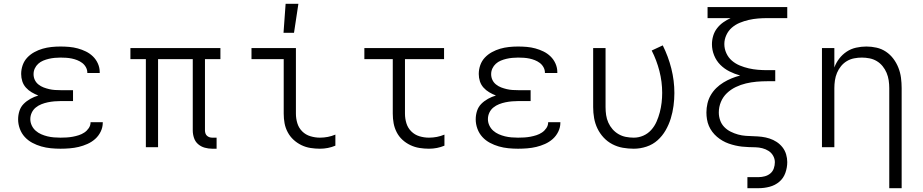

<svg xmlns="http://www.w3.org/2000/svg" viewBox="-20 -772 4840 1007"><path d="M297 8Q272 8 246.5 5.5Q221 3 196.5 -4Q172 -11 149.5 -23Q127 -35 110 -53.5Q93 -72 84 -96.5Q75 -121 75 -146Q75 -169 82 -190.5Q89 -212 104.5 -227.5Q120 -243 140 -254Q160 -265 181 -271Q163 -278 146 -288Q129 -298 116 -312.5Q103 -327 97 -345.5Q91 -364 91 -384Q91 -408 99 -430.5Q107 -453 123 -470Q139 -487 160 -498.5Q181 -510 203.5 -516.5Q226 -523 249.5 -525.5Q273 -528 297 -528Q320 -528 343 -526Q366 -524 388 -518Q410 -512 430.5 -502Q451 -492 467.5 -476Q484 -460 493.5 -438.5Q503 -417 503 -394V-389H438V-391Q438 -406 430.5 -419.5Q423 -433 411 -442Q399 -451 385 -456.5Q371 -462 356.5 -465Q342 -468 327 -469Q312 -470 297 -470Q282 -470 266.5 -468.5Q251 -467 236 -463.5Q221 -460 206.5 -454Q192 -448 180.5 -437.5Q169 -427 162.5 -413Q156 -399 156 -383Q156 -367 162.5 -353Q169 -339 181.5 -329Q194 -319 208.5 -313.5Q223 -308 238 -304.5Q253 -301 268.5 -300Q284 -299 300 -299H363V-242H300Q283 -242 265.5 -240.5Q248 -239 231 -235.5Q214 -232 197.5 -225.5Q181 -219 167.5 -208Q154 -197 146.5 -181Q139 -165 139 -147Q139 -130 146.5 -114Q154 -98 167 -86.5Q180 -75 196 -68Q212 -61 228.5 -57Q245 -53 262.5 -51.5Q280 -50 297 -50Q313 -50 329.5 -51Q346 -52 362 -55Q378 -58 393.5 -63Q409 -68 422.5 -77Q436 -86 445.5 -100Q455 -114 455 -130V-131H519V-128Q519 -104 508 -81.5Q497 -59 479 -43Q461 -27 438.5 -17Q416 -7 393 -1.5Q370 4 345.5 6Q321 8 297 8Z M1116 8H1093Q1073 8 1053.5 2.5Q1034 -3 1019 -16Q1004 -29 997.5 -48.5Q991 -68 991 -88V-462H809V0H745V-462H664V-520H1136V-462H1055V-88Q1055 -80 1057.5 -72.5Q1060 -65 1065.5 -60Q1071 -55 1078 -52.5Q1085 -50 1093 -50H1116Z M1658 8Q1633 8 1608 4Q1583 0 1560.5 -11Q1538 -22 1519.5 -39Q1501 -56 1489 -78.5Q1477 -101 1472.5 -125.5Q1468 -150 1468 -176V-462H1299V-520H1532V-176Q1532 -150 1539.5 -125.5Q1547 -101 1565 -83Q1583 -65 1608 -57.5Q1633 -50 1658 -50Q1679 -50 1699.5 -54Q1720 -58 1739 -66V-8Q1720 0 1699.5 4Q1679 8 1658 8ZM1467 -600 1478 -752H1545L1522 -600Z M2230 8Q2205 8 2180 4Q2155 0 2132 -11Q2109 -22 2090.5 -39Q2072 -56 2060.5 -78.5Q2049 -101 2044.5 -125.5Q2040 -150 2040 -176V-462H1891V-520H2309V-462H2104V-176Q2104 -150 2111.5 -125.5Q2119 -101 2137 -83Q2155 -65 2179.5 -57.5Q2204 -50 2230 -50Q2251 -50 2271.5 -54Q2292 -58 2311 -66V-8Q2292 0 2271.5 4Q2251 8 2230 8Z M2697 8Q2672 8 2646.5 5.5Q2621 3 2596.5 -4Q2572 -11 2549.5 -23Q2527 -35 2510 -53.5Q2493 -72 2484 -96.5Q2475 -121 2475 -146Q2475 -169 2482 -190.5Q2489 -212 2504.5 -227.5Q2520 -243 2540 -254Q2560 -265 2581 -271Q2563 -278 2546 -288Q2529 -298 2516 -312.5Q2503 -327 2497 -345.5Q2491 -364 2491 -384Q2491 -408 2499 -430.5Q2507 -453 2523 -470Q2539 -487 2560 -498.5Q2581 -510 2603.5 -516.5Q2626 -523 2649.5 -525.5Q2673 -528 2697 -528Q2720 -528 2743 -526Q2766 -524 2788 -518Q2810 -512 2830.5 -502Q2851 -492 2867.5 -476Q2884 -460 2893.5 -438.5Q2903 -417 2903 -394V-389H2838V-391Q2838 -406 2830.5 -419.5Q2823 -433 2811 -442Q2799 -451 2785 -456.5Q2771 -462 2756.5 -465Q2742 -468 2727 -469Q2712 -470 2697 -470Q2682 -470 2666.5 -468.5Q2651 -467 2636 -463.5Q2621 -460 2606.5 -454Q2592 -448 2580.5 -437.5Q2569 -427 2562.5 -413Q2556 -399 2556 -383Q2556 -367 2562.5 -353Q2569 -339 2581.5 -329Q2594 -319 2608.5 -313.5Q2623 -308 2638 -304.5Q2653 -301 2668.5 -300Q2684 -299 2700 -299H2763V-242H2700Q2683 -242 2665.5 -240.5Q2648 -239 2631 -235.5Q2614 -232 2597.5 -225.5Q2581 -219 2567.5 -208Q2554 -197 2546.5 -181Q2539 -165 2539 -147Q2539 -130 2546.5 -114Q2554 -98 2567 -86.5Q2580 -75 2596 -68Q2612 -61 2628.5 -57Q2645 -53 2662.5 -51.5Q2680 -50 2697 -50Q2713 -50 2729.5 -51Q2746 -52 2762 -55Q2778 -58 2793.5 -63Q2809 -68 2822.5 -77Q2836 -86 2845.5 -100Q2855 -114 2855 -130V-131H2919V-128Q2919 -104 2908 -81.5Q2897 -59 2879 -43Q2861 -27 2838.5 -17Q2816 -7 2793 -1.5Q2770 4 2745.5 6Q2721 8 2697 8Z M3304 8Q3275 8 3246.5 3Q3218 -2 3192 -15.5Q3166 -29 3146 -50.5Q3126 -72 3113.5 -98Q3101 -124 3096 -152.5Q3091 -181 3091 -210V-520H3156V-210Q3156 -189 3159 -168.5Q3162 -148 3170.5 -129Q3179 -110 3192.5 -94.5Q3206 -79 3224 -68.5Q3242 -58 3262.5 -54Q3283 -50 3304 -50Q3330 -50 3354 -60.5Q3378 -71 3395.5 -90.5Q3413 -110 3423.5 -134Q3434 -158 3440.5 -183Q3447 -208 3450 -233.5Q3453 -259 3453 -285Q3453 -343 3438.5 -399.5Q3424 -456 3398 -507L3456 -534Q3485 -476 3501 -412.5Q3517 -349 3517 -284Q3517 -251 3512.5 -217Q3508 -183 3498 -150.5Q3488 -118 3471 -88.5Q3454 -59 3429 -36.5Q3404 -14 3371 -3Q3338 8 3304 8Z M3900 215V157H3959Q3975 157 3991.5 152.5Q4008 148 4020.5 137.5Q4033 127 4038.5 111Q4044 95 4044 79Q4044 61 4035 45Q4026 29 4011 19.5Q3996 10 3978.5 5.5Q3961 1 3943 0.5Q3925 0 3907 -0.5Q3889 -1 3871.5 -3Q3854 -5 3836.5 -9Q3819 -13 3802 -19Q3785 -25 3769.5 -34Q3754 -43 3740.5 -54.5Q3727 -66 3716 -80.5Q3705 -95 3698 -111.5Q3691 -128 3688 -146Q3685 -164 3685 -182Q3685 -206 3690.5 -229.5Q3696 -253 3708 -273.5Q3720 -294 3737 -310.5Q3754 -327 3774.5 -339.5Q3795 -352 3817 -361Q3839 -370 3862 -376Q3833 -384 3806 -397.5Q3779 -411 3758 -432Q3737 -453 3725.5 -481.5Q3714 -510 3714 -540Q3714 -562 3720.5 -584Q3727 -606 3741 -624Q3755 -642 3773.5 -655Q3792 -668 3812 -677H3691V-735H4109V-677H4005Q3980 -677 3955.5 -675Q3931 -673 3907 -667.5Q3883 -662 3860 -652.5Q3837 -643 3818.5 -627Q3800 -611 3789.5 -588Q3779 -565 3779 -541Q3779 -516 3789.5 -493Q3800 -470 3818.5 -454Q3837 -438 3860 -428.5Q3883 -419 3907 -413.5Q3931 -408 3955.5 -406Q3980 -404 4005 -404H4046V-346H4005Q3976 -346 3948 -343.5Q3920 -341 3892.5 -334.5Q3865 -328 3839 -315.5Q3813 -303 3792.5 -283.5Q3772 -264 3761 -237.5Q3750 -211 3750 -182Q3750 -161 3757 -141Q3764 -121 3778.5 -106Q3793 -91 3812 -81.5Q3831 -72 3851 -66.5Q3871 -61 3892 -59.5Q3913 -58 3934 -57.5Q3955 -57 3975.5 -54.5Q3996 -52 4016 -45.5Q4036 -39 4053.5 -27.5Q4071 -16 4084 0.5Q4097 17 4103 37.5Q4109 58 4109 78Q4109 107 4099 135Q4089 163 4067 181.5Q4045 200 4016.5 207.5Q3988 215 3959 215Z M4644 215V-310Q4644 -330 4641 -350.5Q4638 -371 4630 -390Q4622 -409 4609 -425Q4596 -441 4578.5 -451.5Q4561 -462 4540.5 -466Q4520 -470 4500 -470Q4480 -470 4459.5 -466Q4439 -462 4421.5 -451.5Q4404 -441 4391 -425Q4378 -409 4370 -390Q4362 -371 4359 -350.5Q4356 -330 4356 -310V0H4291V-520H4356V-418Q4365 -443 4381.5 -464.5Q4398 -486 4420.5 -501Q4443 -516 4470 -522Q4497 -528 4524 -528Q4551 -528 4577.5 -522Q4604 -516 4626.5 -501Q4649 -486 4665.5 -464Q4682 -442 4692 -416.5Q4702 -391 4705.5 -364Q4709 -337 4709 -310V215Z"/></svg>

Font: Iosevka Light Extended
Style: Regular
Weight: 300
Width: 7
Monospace: yes
Designer: Belleve Invis
Foundry: Belleve Invis
Version: Version 32.5.0; ttfautohint (v1.8.4)